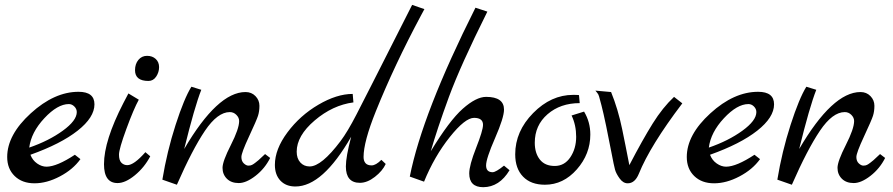

<svg xmlns="http://www.w3.org/2000/svg" viewBox="-20 -759 3699 795"><path d="M9.8 -108.9Q9.8 -200.7 107.4 -289.8Q205.1 -378.9 305.2 -378.9Q371.1 -378.9 371.1 -327.1Q371.1 -272.9 301.5 -218Q231.9 -163.1 106 -118.2Q114.7 -95.2 133.8 -82Q152.8 -68.8 172.9 -68.8Q215.8 -69.3 290 -118.2L313 -100.1Q282.2 -57.1 228 -28.6Q173.8 0 122.8 0Q71.8 0 40.8 -30Q9.8 -60.1 9.8 -108.9ZM101.1 -147.9Q182.1 -175.8 240 -217.8Q297.9 -259.8 297.9 -294.9Q297.9 -308.1 287.8 -318.1Q277.8 -328.1 265.1 -328.1Q218.3 -328.1 163.6 -269.5Q108.9 -210.9 101.1 -147.9Z M410.6 -79.1Q410.6 -176.3 490.7 -332Q508.8 -366.2 511.7 -372.1L554.7 -346.2Q533.7 -308.1 503.2 -225.1Q472.7 -142.1 472.7 -118.7Q472.7 -95.2 482.7 -85.2Q492.7 -75.2 506.8 -75.2Q506.8 -75.2 507.3 -75.2Q534.7 -75.2 582 -128.9L602.1 -111.8Q578.1 -65.9 538.6 -33.4Q499 -1 466.8 -1Q410.6 -1 410.6 -79.1ZM594.7 -423.8Q539.1 -423.8 539.1 -468.3Q539.1 -494.1 553 -511Q566.9 -527.8 588.9 -527.8Q610.8 -527.8 624.8 -514.9Q638.7 -502 638.7 -481Q638.7 -460 626.7 -441.9Q614.7 -423.8 594.7 -423.8Z M652.3 -15.1Q671.4 -131.3 707 -241.7Q742.7 -352.1 772.5 -399.9L813.5 -387.2Q785.6 -316.4 742.7 -142.1Q880.9 -377.9 996.6 -377.9Q1021.5 -377.9 1037.8 -361.1Q1054.2 -344.2 1054.2 -321Q1054.2 -297.9 1048.3 -279.5Q1042.5 -261.2 1011 -193.6Q979.5 -126 979.5 -108.9Q979.5 -91.8 989.5 -82.5Q999.5 -73.2 1008.5 -73.2Q1017.6 -73.2 1023.4 -76.2Q1029.3 -79.1 1036.9 -85Q1044.4 -90.8 1050.5 -95.9Q1056.6 -101.1 1065.2 -109.6Q1073.7 -118.2 1077.6 -121.1L1098.6 -105Q1076.7 -61 1038.1 -31Q999.5 -1 968.5 -1Q937.5 -1 919.4 -19Q901.4 -37.1 901.4 -64Q901.4 -90.8 935.8 -158.4Q970.2 -226.1 970.2 -257.8Q970.2 -272 958.7 -283.4Q947.3 -294.9 931.6 -294.9Q880.9 -294.9 828.6 -217.5Q776.4 -140.1 712.4 5.9Z M1118.2 -76.2Q1118.2 -141.1 1170.2 -210.9Q1222.2 -280.8 1298.3 -325.4Q1374.5 -370.1 1440.4 -370.1L1443.4 -335Q1357.4 -323.7 1283 -260.3Q1208.5 -196.8 1208.5 -130.9Q1208.5 -103 1223.4 -86.4Q1238.3 -69.8 1262.2 -69.8Q1311 -69.8 1390.1 -174.8Q1418.9 -212.9 1456.5 -285.9Q1494.1 -358.9 1516.6 -403.6Q1539.1 -448.2 1560.8 -490.7Q1582.5 -533.2 1617.4 -602.5Q1652.3 -671.9 1686.5 -738.8L1737.3 -721.2L1723.1 -694.8Q1613.3 -489.7 1536.1 -297.9Q1485.4 -171.9 1485.4 -108.9Q1485.4 -92.8 1493.4 -83.5Q1501.5 -74.2 1518.8 -74.2Q1536.1 -74.2 1559.1 -97.2L1577.1 -80.1Q1564 -51.3 1532.2 -26.6Q1500.5 -2 1470.2 -2Q1412.1 -2 1412.1 -69.8Q1412.1 -109.9 1434.1 -192.9Q1315.9 13.2 1203.1 13.2Q1164.1 13.2 1141.1 -11Q1118.2 -35.2 1118.2 -76.2Z M1676.8 -27.8Q1728.5 -289.1 1948.7 -727.1L1998 -710.9Q1887.2 -488.8 1838.9 -357.9Q1789.1 -221.7 1763.7 -132.8Q1840.8 -259.8 1896.2 -308.8Q1951.7 -357.9 1992.7 -357.9Q2066.9 -357.9 2066.9 -305.2Q2066.9 -272 2029.8 -187Q1992.7 -102.1 1992.7 -74Q1992.7 -45.9 2020 -45.9Q2033.7 -46.4 2066.9 -73.2L2089.8 -54.2Q2047.9 15.6 1981 16.1Q1922.9 16.1 1922.9 -41Q1922.9 -74.2 1951.4 -146.7Q1980 -219.2 1980 -242.2Q1980 -271 1942.9 -271Q1905.8 -271 1842.3 -191.4Q1778.8 -111.8 1735.8 -6.8Z M2113.3 -120.1Q2113.3 -215.3 2187.5 -290.8Q2261.7 -366.2 2353.5 -366.2Q2370.6 -366.2 2377.4 -365.2L2380.4 -332Q2300.3 -332 2247.3 -286.1Q2194.3 -240.2 2194.3 -168Q2194.3 -125 2215.3 -98.4Q2236.3 -71.8 2276.9 -71.8Q2317.4 -71.8 2341.6 -107.9Q2365.7 -144 2365.7 -192.6Q2365.7 -241.2 2346.7 -280.8L2398.4 -296.9Q2424.3 -253.9 2424.3 -202.1Q2424.3 -121.1 2368.4 -57.6Q2312.5 5.9 2236.3 5.9Q2178.2 5.9 2145.8 -27.6Q2113.3 -61 2113.3 -120.1Z M2445.3 -383.8 2510.3 -377.9Q2539.1 -307.1 2556.2 -224.1Q2560.1 -207 2570.1 -155.5Q2580.1 -104 2585.9 -75.2Q2641.1 -181.2 2682.6 -247.6Q2724.1 -314 2771 -357.9L2805.2 -331.1Q2672.4 -156.2 2625 -39.1Q2608.9 0 2579.1 0Q2560.1 0 2545.7 -20Q2531.2 -40 2526.6 -56.6Q2522 -73.2 2512 -126.2Q2502 -179.2 2490 -236.6Q2478 -293.9 2470.5 -322.5Q2462.9 -351.1 2460.4 -360.1Q2458 -369.1 2452.1 -375.5Q2446.3 -381.8 2445.3 -383.8Z M2823.7 -108.9Q2823.7 -200.7 2921.4 -289.8Q3019 -378.9 3119.1 -378.9Q3185.1 -378.9 3185.1 -327.1Q3185.1 -272.9 3115.5 -218Q3045.9 -163.1 2919.9 -118.2Q2928.7 -95.2 2947.8 -82Q2966.8 -68.8 2986.8 -68.8Q3029.8 -69.3 3104 -118.2L3127 -100.1Q3096.2 -57.1 3042 -28.6Q2987.8 0 2936.8 0Q2885.7 0 2854.7 -30Q2823.7 -60.1 2823.7 -108.9ZM2915 -147.9Q2996.1 -175.8 3054 -217.8Q3111.8 -259.8 3111.8 -294.9Q3111.8 -308.1 3101.8 -318.1Q3091.8 -328.1 3079.1 -328.1Q3032.2 -328.1 2977.5 -269.5Q2922.9 -210.9 2915 -147.9Z M3198.7 -15.1Q3217.8 -131.3 3253.4 -241.7Q3289.1 -352.1 3318.8 -399.9L3359.9 -387.2Q3332 -316.4 3289.1 -142.1Q3427.2 -377.9 3543 -377.9Q3567.9 -377.9 3584.2 -361.1Q3600.6 -344.2 3600.6 -321Q3600.6 -297.9 3594.7 -279.5Q3588.9 -261.2 3557.4 -193.6Q3525.9 -126 3525.9 -108.9Q3525.9 -91.8 3535.9 -82.5Q3545.9 -73.2 3554.9 -73.2Q3564 -73.2 3569.8 -76.2Q3575.7 -79.1 3583.3 -85Q3590.8 -90.8 3596.9 -95.9Q3603 -101.1 3611.6 -109.6Q3620.1 -118.2 3624 -121.1L3645 -105Q3623 -61 3584.5 -31Q3545.9 -1 3514.9 -1Q3483.9 -1 3465.8 -19Q3447.8 -37.1 3447.8 -64Q3447.8 -90.8 3482.2 -158.4Q3516.6 -226.1 3516.6 -257.8Q3516.6 -272 3505.1 -283.4Q3493.7 -294.9 3478 -294.9Q3427.2 -294.9 3375 -217.5Q3322.8 -140.1 3258.8 5.9Z"/></svg>

Font: Marck Script
Style: Regular
Weight: 400
Designer: Denis Masharov, Marck Fogel
Foundry: Denis Masharov
Version: Version 1.002